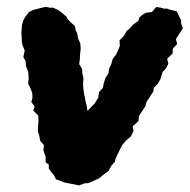

<svg xmlns="http://www.w3.org/2000/svg" viewBox="-20 -528 562 569"><path d="M214.4 21.4 182.2 15 171 12.8 154.4 6.2 146.2 3.8 140.4 -7.6 124.6 -28V-40.2L115.2 -46.8V-63.4L108.6 -82.6L110.2 -98.2L99.6 -109.6L95.6 -129L92.4 -136.8L92.6 -154.8L94.2 -169L93.2 -185.6L78.4 -200.8L83 -212.2L72.8 -225.4L76.2 -238L75.6 -252.4L69.8 -267.2L63.4 -280.4L65 -296.4L63.4 -315.8L56.8 -333.2L56 -346.8L49.2 -358.6L53.2 -378.4L46.6 -394.4L44.8 -404.4L43.4 -431.2L45.2 -454L48.6 -466.2L54.4 -477.4L66 -492.4L78.2 -498.4L104 -505.2L116.8 -507.6L128.2 -505L137 -505.4L152.2 -498.4L164.8 -489L177.8 -477.8L179.6 -472.4L189.2 -462.6L202.2 -450.2L204 -439.2L208.8 -428.6L211.6 -413.6L217.8 -399.8L219.2 -384.8L217.4 -367.6L216.6 -352.8L214.6 -338L223.6 -323V-312.4L227.4 -295.6L226.2 -281.4L226.8 -267.8L228.2 -255.8L231.2 -240.6L233.8 -226.8L237 -214.6L239.2 -199L252.6 -213.4L260.6 -221.4L271.2 -238.2L273.4 -255.2L284.8 -267.4L287.4 -280.6L292 -296L301 -310.2L303.8 -325.6L309.8 -338.2L314 -353.2L324.8 -367.6L335.2 -391.8L334.2 -408.4L348 -422.8L355.2 -436.2L363.2 -442.4L374 -454.8L390 -466L392.6 -475.6L401 -483.4L411.4 -489.8L430.6 -492.6L443 -507.4L455.4 -505.4L467 -502.2L475 -502.6L484.6 -499L504.2 -494.4L508.4 -484.2L516.6 -468.6L516.8 -457.8L522 -444.4L501.2 -412L505 -397.6L492 -383.6V-370L475.4 -353.8L479 -339L472 -325.2L461.8 -315L455.2 -293L447.4 -279.4L435.6 -267.4L434.8 -257.6L423 -239.2L414.2 -226.2L410.8 -213.2L401.8 -199.4L391.6 -184.2L390.4 -169L373.2 -153.6L375.6 -139.6L368 -124L353.6 -111.6L342.4 -98.6L335.2 -84.6L322.6 -58.2L320.4 -48.6L309.2 -36L302.2 -22L281.8 -6.4L275.4 -0.4L251.2 10.8L241.4 14.6L230 15.4Z"/></svg>

Font: Winky Rough
Style: Italic
Weight: 400
Italic angle: -8.97852°
Designer: Simon Atzbach
Foundry: typofactur
Version: Version 1.206